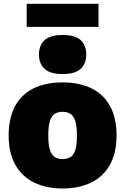

<svg xmlns="http://www.w3.org/2000/svg" viewBox="-20 -1002 673 1032"><path d="M316.5 11Q227 11 162 -21.5Q97 -54 61.8 -117.2Q26.5 -180.5 26.5 -273Q26.5 -367 60.5 -430.5Q94.5 -494 159.2 -526.5Q224 -559 316.5 -559Q409 -559 474 -526Q539 -493 572.8 -429.5Q606.5 -366 606.5 -274Q606.5 -181 571.5 -117.5Q536.5 -54 471.5 -21.5Q406.5 11 316.5 11ZM316.5 -147Q342 -147 359.2 -158Q376.5 -169 385 -196.5Q393.5 -224 393.5 -273Q393.5 -323.5 384.8 -351.2Q376 -379 358.8 -390Q341.5 -401 316.5 -401Q291.5 -401 274.2 -390Q257 -379 248.2 -351.5Q239.5 -324 239.5 -274Q239.5 -224.5 248.2 -196.8Q257 -169 274 -158Q291 -147 316.5 -147ZM316.5 -604Q251 -604 220.2 -631.5Q189.5 -659 189.5 -709Q189.5 -759.5 220.2 -786.8Q251 -814 316.5 -814Q383 -814 413.2 -786.8Q443.5 -759.5 443.5 -709Q443.5 -659 413.2 -631.5Q383 -604 316.5 -604ZM123.5 -857.5V-981.5H509.5V-857.5Z"/></svg>

Font: Encode Sans Condensed Thin Black
Style: Regular
Weight: 900
Version: Version 3.002